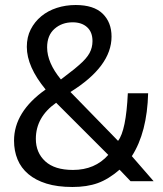

<svg xmlns="http://www.w3.org/2000/svg" viewBox="-20 -723 651 766"><path d="M593 0H501L457 -46Q413 -8 370 7.5Q327 23 269 23Q209 23 165.5 9.5Q122 -4 93 -28.5Q64 -53 50 -87Q36 -121 36 -162Q36 -277 162 -366Q87 -457 87 -536Q87 -575 102.5 -605.5Q118 -636 144.5 -658Q171 -680 206.5 -691.5Q242 -703 282 -703Q354 -703 389.5 -668.5Q425 -634 425 -577Q425 -458 261 -356L451 -161Q483 -202 490 -351H571Q567 -195 506 -100ZM270 -634Q227 -634 197.5 -608Q168 -582 168 -534Q168 -473 223 -406L276 -447L296 -464Q325 -489 337 -511Q349 -533 349 -559Q349 -595 327.5 -614.5Q306 -634 270 -634ZM412 -105 204 -313Q123 -256 123 -169Q123 -114 160.5 -79.5Q198 -45 271 -45Q359 -45 412 -105Z"/></svg>

Font: Cabin
Style: Regular
Weight: 400
Designer: Pablo Impallari
Foundry: Pablo Impallari
Version: Version 1.007